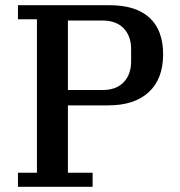

<svg xmlns="http://www.w3.org/2000/svg" viewBox="-20 -718 690 738"><path d="M49 -54H122V-644H49V-698H401Q502 -698 554.5 -650Q607 -602 607 -509Q607 -415 552 -364Q497 -313 396 -313H241V-54H336V0H49ZM241 -372H374Q427 -372 455.5 -402Q484 -432 484 -482V-529Q484 -579 455.5 -609Q427 -639 374 -639H241Z"/></svg>

Font: IBM Plex Serif Medium
Style: Regular
Weight: 500
Designer: Mike Abbink, Paul van der Laan, Pieter van Rosmalen
Foundry: Bold Monday
Version: Version 2.5